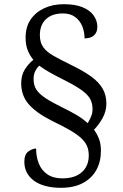

<svg xmlns="http://www.w3.org/2000/svg" viewBox="-20 -780 588 915"><path d="M270 115Q228 115 195.5 106Q163 97 141 80.5Q119 64 107.5 41.5Q96 19 96 -9Q96 -44 115 -58Q134 -72 152 -72Q152 -33 165 -0.5Q178 32 206 51Q234 70 278 70Q337 70 370 40.5Q403 11 403 -39Q403 -65 394.5 -84.5Q386 -104 366.5 -122Q347 -140 313.5 -159.5Q280 -179 228 -204Q154 -241 117.5 -282.5Q81 -324 81 -383Q81 -421 98 -448.5Q115 -476 139 -495Q121 -517 111.5 -542Q102 -567 102 -601Q102 -652 126 -687Q150 -722 191 -741Q232 -760 284 -760Q338 -760 373.5 -745.5Q409 -731 426.5 -706Q444 -681 444 -652Q444 -626 428 -611.5Q412 -597 383 -597Q383 -628 372 -655Q361 -682 338 -699Q315 -716 280 -716Q228 -716 199 -688.5Q170 -661 170 -613Q170 -577 186.5 -554.5Q203 -532 236 -513.5Q269 -495 318 -471Q378 -442 415 -415Q452 -388 469.5 -357Q487 -326 487 -286Q487 -251 469.5 -218.5Q452 -186 428 -162Q442 -143 451.5 -119Q461 -95 461 -61Q461 -10 439.5 29.5Q418 69 375.5 92Q333 115 270 115ZM398 -193Q406 -206 413.5 -223Q421 -240 421 -260Q421 -285 411.5 -305Q402 -325 375 -346Q348 -367 293 -395Q255 -414 224 -431Q193 -448 167 -467Q156 -457 148 -441Q140 -425 140 -403Q140 -373 154 -352Q168 -331 199 -311Q230 -291 281 -266Q314 -250 344 -232.5Q374 -215 398 -193Z"/></svg>

Font: Noto Serif Hentaigana EL
Style: Regular
Weight: 400
Designer: Kazuhiro Yamada
Foundry: nipponia
Version: Version 1.000